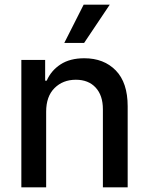

<svg xmlns="http://www.w3.org/2000/svg" viewBox="-20 -802 637 822"><path d="M177.6 -323.9V0H71.4V-545.5H173.3V-456.7H180Q198.9 -500 239.2 -526.3Q279.5 -552.6 340.9 -552.6Q424.7 -552.6 475.7 -500.4Q526.6 -448.2 526.6 -346.9V0H420.5V-334.2Q420.5 -393.5 389.6 -427Q358.7 -460.6 304.7 -460.6Q249.3 -460.6 213.4 -424.9Q177.6 -389.2 177.6 -323.9ZM255.3 -618.3 338.1 -782H449.9L340.2 -618.3Z"/></svg>

Font: Inter UI Medium
Style: Regular
Weight: 500
Designer: Rasmus Andersson
Foundry: rsms
Version: 3.2;8d6f07862